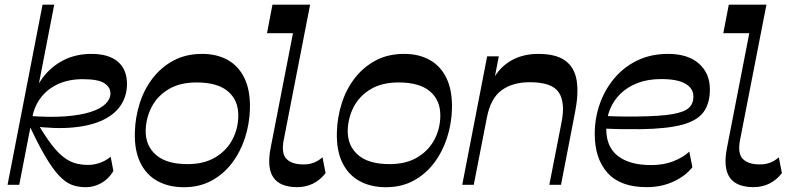

<svg xmlns="http://www.w3.org/2000/svg" viewBox="-20 -792 3417 823"><path d="M111.7 -251.9 99.6 -295.4Q191.7 -288.4 258.7 -293.2Q325.6 -298.1 368.7 -312.2Q411.9 -326.2 432.6 -347Q453.4 -367.7 453.4 -392.2Q453.4 -417.6 427.6 -435.1Q401.7 -452.6 334.7 -452.6Q276.2 -452.6 230.9 -432.5Q185.6 -412.4 157 -375.9Q128.3 -339.5 118.1 -289.5L108.1 -333.6Q123.2 -403.3 159.8 -454.2Q196.3 -505.1 250.7 -533.2Q305.1 -561.3 373.5 -561Q446.7 -560.7 485.5 -527.3Q524.3 -493.9 524.3 -432.2Q524.3 -383.1 499.6 -343.7Q474.9 -304.2 424.1 -278.9Q373.3 -253.6 295.6 -245.9Q217.9 -238.1 111.7 -251.9ZM347.8 10.5Q317.4 10.5 290 1.1Q262.7 -8.4 234.2 -38Q205.7 -67.6 171.7 -125.8Q137.7 -183.9 93.3 -281.4L128.9 -284.1Q163.3 -224.3 191.4 -185.2Q219.5 -146.2 245.2 -124.4Q270.9 -102.6 297.8 -93.8Q324.8 -85.1 357.5 -85.1Q383.1 -85.1 408.6 -94.1Q434.1 -103.1 454.3 -120.1L466.1 -58.9Q446.6 -25.9 415 -7.7Q383.4 10.5 347.8 10.5ZM12.4 0 162.4 -772H212.5L62.5 0Z M768.5 10.5Q702.6 10.5 654.4 -16.3Q606.2 -43.2 580.9 -95.9Q555.6 -148.6 558.1 -226.6Q559.9 -289.7 579 -349.7Q598.1 -409.6 634.9 -457.2Q671.7 -504.8 724.6 -532.9Q777.4 -561 846.7 -561Q909.7 -561 956.4 -534.8Q1003.2 -508.6 1028.3 -456.1Q1053.4 -403.5 1051.3 -324.2Q1049.4 -260.2 1029.8 -200.2Q1010.2 -140.2 974.1 -92.7Q937.9 -45.1 886.2 -17.3Q834.6 10.5 768.5 10.5ZM783.8 -88.5Q854.1 -88.5 902.4 -117.2Q950.7 -145.8 975.9 -193.2Q1001.1 -240.5 1001.4 -295.9Q1002.1 -362.2 957.1 -400.4Q912.1 -438.6 822.7 -438.6Q751.1 -438.6 702.7 -409.6Q654.4 -380.6 630.1 -333.6Q605.8 -286.6 604.4 -231.9Q603.8 -166.6 649.2 -127.5Q694.5 -88.5 783.8 -88.5Z M1254.8 10.2Q1180.8 10.2 1152.2 -30.8Q1123.6 -71.9 1139.8 -156.5L1235.8 -649.6H1124.4L1147.9 -772H1309.3L1196.5 -193.7Q1184.8 -135.3 1207.6 -111.3Q1230.4 -87.2 1281.4 -87.2Q1304.8 -87.2 1324.6 -94.6Q1344.5 -102 1362.4 -117.8L1375.6 -49.7Q1350.1 -17.9 1319.5 -3.9Q1288.9 10.2 1254.8 10.2Z M1634.5 10.5Q1568.6 10.5 1520.4 -16.3Q1472.2 -43.2 1446.9 -95.9Q1421.6 -148.6 1424.1 -226.6Q1425.9 -289.7 1445 -349.7Q1464.1 -409.6 1500.9 -457.2Q1537.7 -504.8 1590.6 -532.9Q1643.4 -561 1712.7 -561Q1775.7 -561 1822.4 -534.8Q1869.2 -508.6 1894.3 -456.1Q1919.4 -403.5 1917.3 -324.2Q1915.4 -260.2 1895.8 -200.2Q1876.2 -140.2 1840.1 -92.7Q1803.9 -45.1 1752.2 -17.3Q1700.6 10.5 1634.5 10.5ZM1649.8 -88.5Q1720.1 -88.5 1768.4 -117.2Q1816.7 -145.8 1841.9 -193.2Q1867.1 -240.5 1867.4 -295.9Q1868.1 -362.2 1823.1 -400.4Q1778.1 -438.6 1688.7 -438.6Q1617.1 -438.6 1568.7 -409.6Q1520.4 -380.6 1496.1 -333.6Q1471.8 -286.6 1470.4 -231.9Q1469.8 -166.6 1515.2 -127.5Q1560.5 -88.5 1649.8 -88.5Z M1961.4 0 2068.1 -550.5H2118.1L2088.9 -399.8L2084.4 -432.8Q2111.8 -495.6 2164.3 -528.3Q2216.8 -561 2286.3 -561Q2363.9 -561 2403.5 -531.7Q2443.1 -502.4 2451.9 -446.6Q2460.8 -390.8 2444.8 -310.1L2384.8 0H2334.7L2386.9 -267.3Q2404.1 -352.6 2375 -396.1Q2345.9 -439.6 2251 -439.6Q2177.7 -439.6 2130.2 -405.2Q2082.8 -370.7 2067 -288L2010.8 0Z M2752.1 10.2Q2639.3 10.2 2584.3 -50.9Q2529.3 -112 2529.3 -218.1Q2529.3 -285.4 2551.1 -346.9Q2572.8 -408.3 2613.5 -456.7Q2654.2 -505 2712.3 -533Q2770.3 -561 2843.1 -561Q2929 -561 2975.9 -519.4Q3022.9 -477.9 3022.9 -408.8Q3022.9 -348.7 2995.6 -311.5Q2968.2 -274.3 2903.7 -257.2Q2839.2 -240 2726.7 -238.3Q2680.6 -237.8 2641.4 -238.5Q2602.2 -239.2 2566.7 -241.2V-295.4Q2602.3 -293.4 2639.1 -292.7Q2675.9 -292 2711 -292.6Q2810 -293.7 2862.1 -302.7Q2914.1 -311.7 2933.2 -330.1Q2952.3 -348.4 2952.3 -377.9Q2952.3 -412.9 2918.2 -433Q2884 -453.1 2814.7 -453.1Q2757 -453.1 2713 -436.2Q2669 -419.2 2639 -389.6Q2609 -360 2593.8 -321.2Q2578.7 -282.4 2578.7 -238.8Q2578.7 -161.9 2628.9 -123.2Q2679.1 -84.4 2770.8 -84.4Q2823.6 -84.4 2864.8 -100.2Q2906.1 -115.9 2934.7 -142.1L2947.9 -75.4Q2918.8 -37.7 2866.9 -13.7Q2815 10.2 2752.1 10.2Z M3210.8 10.2Q3136.8 10.2 3108.2 -30.8Q3079.6 -71.9 3095.8 -156.5L3191.8 -649.6H3080.4L3103.9 -772H3265.3L3152.5 -193.7Q3140.8 -135.3 3163.6 -111.3Q3186.4 -87.2 3237.4 -87.2Q3260.8 -87.2 3280.6 -94.6Q3300.5 -102 3318.4 -117.8L3331.6 -49.7Q3306.1 -17.9 3275.5 -3.9Q3244.9 10.2 3210.8 10.2Z"/></svg>

Font: Savate ExtraLight
Style: Italic
Weight: 200
Italic angle: -11°
Designer: Max Esnée
Foundry: Plomb Type
Version: Version 2.000